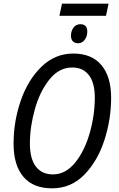

<svg xmlns="http://www.w3.org/2000/svg" viewBox="-20 -1017 649 1047"><path d="M54 -234Q54 -354 93 -467.5Q132 -581 206 -653Q280 -725 380 -725Q480 -725 533 -662Q586 -599 586 -483Q586 -367 549.5 -253.5Q513 -140 440.5 -65Q368 10 264 10Q161 10 107.5 -53Q54 -116 54 -234ZM497 -485Q497 -565 465 -607Q433 -649 374 -649Q302 -649 249.5 -583.5Q197 -518 170 -421Q143 -324 143 -234Q143 -152 175.5 -109Q208 -66 269 -66Q338 -66 390 -130.5Q442 -195 469.5 -292.5Q497 -390 497 -485ZM318 -997H572L558 -931H304ZM367 -822Q367 -848 381 -866.5Q395 -885 418 -885Q456 -885 456 -845Q456 -818 441.5 -799.5Q427 -781 406 -781Q388 -781 377.5 -791.5Q367 -802 367 -822Z"/></svg>

Font: Noto Sans UI Narrow
Style: Italic
Weight: 400
Width: 4
Italic angle: -12°
Designer: Monotype Design Team
Foundry: Monotype Imaging Inc.
Version: Version 1.001